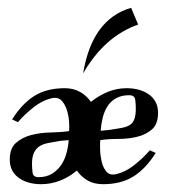

<svg xmlns="http://www.w3.org/2000/svg" viewBox="-20 -464 438 492"><path d="M385 -175Q385 -146 369.5 -132.5Q354 -119 331.5 -113.5Q309 -108 283.5 -108Q258 -108 237 -105Q236 -96 236.5 -80.5Q237 -65 240.5 -50Q244 -35 252 -25Q260 -15 274 -17Q300 -22 324 -41Q348 -60 364 -79L379 -72Q353 -31 321.5 -11.5Q290 8 244 8Q221 8 204.5 -1.5Q188 -11 177 -27Q157 -10 133.5 -1Q110 8 85 8Q70 8 56 4.5Q42 1 30.5 -6.5Q19 -14 12 -26Q5 -38 5 -55Q5 -84 21 -98Q37 -112 60 -118Q83 -124 109.5 -124.5Q136 -125 157 -128Q158 -137 157 -152Q156 -167 151.5 -181.5Q147 -196 138.5 -205.5Q130 -215 116 -213Q90 -208 66 -189Q42 -170 26 -151L11 -158Q37 -199 68.5 -218.5Q100 -238 146 -238Q168 -238 185 -228.5Q202 -219 213 -203Q233 -219 256 -228.5Q279 -238 305 -238Q320 -238 334 -234.5Q348 -231 359.5 -223.5Q371 -216 378 -204Q385 -192 385 -175ZM134 -103Q117 -100 103.5 -97.5Q90 -95 81 -89Q72 -83 67 -72.5Q62 -62 62 -44Q62 -33 63.5 -21.5Q65 -10 79 -10Q99 -10 113.5 -19Q128 -28 137 -41.5Q146 -55 150.5 -72Q155 -89 156 -105ZM260 -131Q277 -134 290 -136Q303 -138 311.5 -143Q320 -148 324 -158Q328 -168 328 -186Q328 -197 326.5 -208.5Q325 -220 311 -220Q291 -220 277 -212Q263 -204 255 -191Q247 -178 243 -161.5Q239 -145 238 -129ZM316 -444 334 -401Q248 -371 193 -276Q216 -415 316 -444Z"/></svg>

Font: Lucien Schoenschriftv CAT
Style: Regular
Weight: 400
Designer: Lucian Bernhard 1928
Foundry: CAT-Fonts Peter Wiegel
Version: Version 1.000